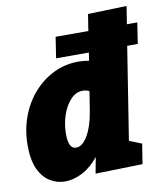

<svg xmlns="http://www.w3.org/2000/svg" viewBox="-88 -858 823 947"><g transform="rotate(-10 324.0 -385.0)"><path d="M162 15Q122 15 87 -6.5Q52 -28 31 -73Q10 -118 10 -191Q10 -267 34 -333Q58 -399 101.5 -449Q145 -499 203 -527.5Q261 -556 328 -556Q355 -556 381 -551L387 -591H223L239 -696H403L416 -779L610 -785L596 -696H648L632 -591H579L506 -128L568 -103L552 -3L316 3L331 -78Q295 -32 250 -8.5Q205 15 162 15ZM244 -140Q276 -140 302.5 -185Q329 -230 341 -303L357 -403Q341 -411 324 -411Q290 -411 263 -382Q236 -353 221 -308Q206 -263 206 -214Q206 -140 244 -140Z"/></g></svg>

Font: Bitter Black
Style: Italic
Weight: 900
Italic angle: -9°
Designer: Sol Matas, and Bitter project Authors
Foundry: Sol Matas
Version: Version 2.001